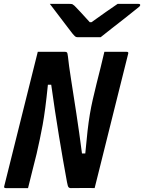

<svg xmlns="http://www.w3.org/2000/svg" viewBox="-20 -966 740 986"><path d="M124 0H10Q-2 0 2 -11Q38 -155 74 -299.5Q110 -444 146 -588Q153 -616 160 -644Q167 -672 174 -700H313Q321 -700 324 -696.5Q327 -693 329 -675Q333 -634 345 -558Q357 -482 372 -384Q387 -286 401 -178H418Q424 -245 429.5 -293Q435 -341 441.5 -379.5Q448 -418 456.5 -455Q465 -492 476 -537Q487 -578 496.5 -618.5Q506 -659 516 -700H630Q642 -700 638 -689Q603 -547 567 -405Q531 -263 496 -120L466 0Q440 -1 404.5 -0.5Q369 0 343 0Q336 0 332 -4.5Q328 -9 324 -31Q304 -139 283 -266.5Q262 -394 243 -531H226Q219 -462 212.5 -412.5Q206 -363 199 -324.5Q192 -286 184.5 -251Q177 -216 168 -176Q157 -133 146 -88.5Q135 -44 124 0ZM497 -775H378Q371 -775 366.5 -778.5Q362 -782 351 -795Q343 -806 323.5 -831Q304 -856 280.5 -887.5Q257 -919 236 -946H337Q349 -946 352.5 -944Q356 -942 363 -936Q375 -924 394 -903.5Q413 -883 441 -852H450Q492 -882 524.5 -905Q557 -928 584 -946H691Q701 -946 700 -939Q699 -935 694.5 -931Q690 -927 672 -913Q651 -896 618 -870Q585 -844 552 -818.5Q519 -793 497 -775Z"/></svg>

Font: Recursive Mn Lnr St SmB
Style: Italic
Weight: 600
Italic angle: -15°
Monospace: yes
Version: Version 1.079;hotconv 1.0.112;makeotfexe 2.5.65598; ttfautoh